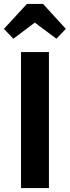

<svg xmlns="http://www.w3.org/2000/svg" viewBox="-54 -957 355 977"><path d="M195 0H53V-692H195ZM-34 -810 83 -937H165L281 -810L233 -760L123 -842L14 -760Z"/></svg>

Font: Fira Sans Compressed SemiBold
Style: Regular
Weight: 600
Width: 1
Designer: bBox Type GmbH & Carrois Corporate GbR & Edenspiekermann AG
Foundry: bBox Type GmbH & Carrois Corporate GbR & Edenspiekermann AG
Version: Version 4.301